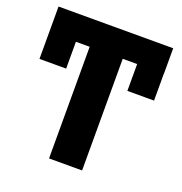

<svg xmlns="http://www.w3.org/2000/svg" viewBox="-128 -823 886 935"><g transform="rotate(20 315.0 -355.5)"><path d="M611.8 -578.6H611.3V-439.5H473.1V-578.6H398.4V0H227.1V-578.6H155.8V-439.5H17.6V-710.9H611.8Z"/></g></svg>

Font: Roboto Black
Style: Regular
Weight: 900
Designer: Google
Version: Version 2.134; 2016